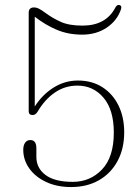

<svg xmlns="http://www.w3.org/2000/svg" viewBox="-20 -746 562 776"><path d="M74 -140.5Q74 -158.5 81.5 -169.2Q89 -180 102.5 -180Q127 -180 127 -147V-112Q127 -66.5 164 -38.8Q201 -11 274 -11Q344.5 -11 392.2 -61Q440 -111 440 -210Q440 -302 398.5 -351Q357 -400 293 -400Q242.5 -400 201.8 -372Q161 -344 132.5 -295.5Q124 -281 112 -281Q96 -281 96 -296.5V-694.5Q96 -716 118 -716Q126.5 -716 136.2 -711.5Q146 -707 167 -691.5Q193 -672.5 226 -657.5Q259 -642.5 313.5 -642.5Q408.5 -642.5 446.5 -716Q453 -728 463.5 -725.5Q473.5 -722.5 469 -708.5Q453.5 -662.5 411.2 -634.2Q369 -606 312.5 -606Q255.5 -606 209 -625.8Q162.5 -645.5 120.5 -678.5V-315.5Q151 -363.5 196.5 -392Q242 -420.5 295 -420.5Q352 -420.5 394 -393.5Q436 -366.5 459 -319.5Q482 -272.5 482 -211.5Q482 -145 455 -95Q428 -45 379.8 -17.5Q331.5 10 267.5 10Q209.5 10 165.8 -10.8Q122 -31.5 98 -65.8Q74 -100 74 -140.5Z"/></svg>

Font: Fraunces 9pt Thin
Style: Regular
Weight: 100
Version: Version 1.000;[b76b70a41]